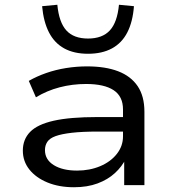

<svg xmlns="http://www.w3.org/2000/svg" viewBox="-20 -778 728 807"><path d="M291 9Q228 9 179.5 -11Q131 -31 103.5 -65.5Q76 -100 76 -145Q76 -192 106.5 -223.5Q137 -255 205.5 -270.5Q274 -286 389 -286H514V-225H393Q326 -225 282.5 -220Q239 -215 214 -206Q189 -197 179 -182Q169 -167 169 -147Q169 -107 206 -84Q243 -61 304 -61Q357 -61 401 -79.5Q445 -98 471 -131Q497 -164 497 -205V-318Q497 -373 457.5 -399Q418 -425 342 -425Q284 -425 230.5 -411Q177 -397 131 -369L101 -438Q134 -457 174 -471Q214 -485 258 -492Q302 -499 346 -499Q423 -499 476.5 -478.5Q530 -458 558.5 -416Q587 -374 587 -308V0H502V-112L510 -113Q493 -78 463 -50.5Q433 -23 390 -7Q347 9 291 9ZM350 -552Q291 -552 250 -574.5Q209 -597 186 -641.5Q163 -686 157 -752L221 -758Q228 -684 259 -650Q290 -616 350 -616Q410 -616 441.5 -650Q473 -684 480 -758L543 -752Q538 -686 515 -641.5Q492 -597 450.5 -574.5Q409 -552 350 -552Z"/></svg>

Font: Nunito Sans 10pt Expanded
Style: Regular
Weight: 400
Width: 7
Designer: Vernon Adams
Foundry: Vernon Adams
Version: Version 3.101;gftools[0.9.27]